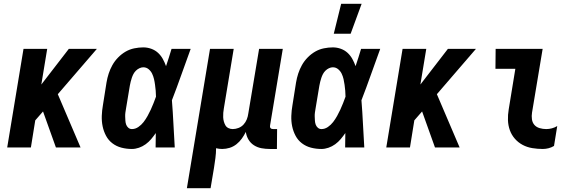

<svg xmlns="http://www.w3.org/2000/svg" viewBox="-20 -778 3040 1013"><path d="M275 0 207 -190 166 -143 143 0H18L104 -520H229L198 -332L343 -520H491L285 -281L405 0Z M676 8Q647 8 620.5 1Q594 -6 573 -22Q552 -38 539.5 -61.5Q527 -85 521.5 -111.5Q516 -138 517 -166.5Q518 -195 523 -223L542 -343Q546 -367 553.5 -390Q561 -413 573 -434.5Q585 -456 603 -474.5Q621 -493 642.5 -505.5Q664 -518 688.5 -523Q713 -528 736 -528Q758 -528 778.5 -520.5Q799 -513 814 -499Q829 -485 839 -467Q849 -449 856 -429Q864 -452 871 -474.5Q878 -497 885 -520H986Q961 -452 937 -384Q913 -316 887 -249Q892 -187 895 -124.5Q898 -62 902 0H801Q801 -19 801.5 -38Q802 -57 802 -76Q790 -59 777.5 -44Q765 -29 748.5 -17Q732 -5 713 1.5Q694 8 676 8ZM676 -97Q694 -97 710 -108Q726 -119 737.5 -134Q749 -149 758.5 -166Q768 -183 775.5 -199.5Q783 -216 790 -233.5Q797 -251 803 -268Q803 -284 801.5 -299.5Q800 -315 798 -330.5Q796 -346 792.5 -361Q789 -376 782.5 -389.5Q776 -403 764 -413Q752 -423 736 -423Q726 -423 715.5 -418Q705 -413 697 -405Q689 -397 684 -387.5Q679 -378 675.5 -367.5Q672 -357 669.5 -347Q667 -337 665 -326L645 -206Q643 -195 641.5 -184Q640 -173 640.5 -162.5Q641 -152 641.5 -141.5Q642 -131 645.5 -121Q649 -111 657 -104Q665 -97 676 -97Z M966 215 1088 -520H1213L1161 -206Q1159 -195 1158 -183Q1157 -171 1157.5 -159.5Q1158 -148 1161 -137Q1164 -126 1169.5 -116.5Q1175 -107 1185.5 -102Q1196 -97 1208 -97Q1223 -97 1238.5 -103Q1254 -109 1265 -121Q1276 -133 1282 -148Q1288 -163 1290 -179L1347 -520H1472L1405 -117Q1404 -113 1404.5 -109Q1405 -105 1407.5 -102Q1410 -99 1414 -98Q1418 -97 1422 -97H1442L1441 8H1404Q1381 8 1359.5 4Q1338 0 1320 -11.5Q1302 -23 1291 -41.5Q1280 -60 1277 -82Q1268 -64 1256 -47Q1244 -30 1227.5 -17Q1211 -4 1191.5 2Q1172 8 1152 8Q1144 8 1136 7Q1128 6 1120 4Q1120 30 1116.5 56Q1113 82 1109 108L1091 215Z M1676 8Q1647 8 1620.5 1Q1594 -6 1573 -22Q1552 -38 1539.5 -61.5Q1527 -85 1521.5 -111.5Q1516 -138 1517 -166.5Q1518 -195 1523 -223L1542 -343Q1546 -367 1553.5 -390Q1561 -413 1573 -434.5Q1585 -456 1603 -474.5Q1621 -493 1642.5 -505.5Q1664 -518 1688.5 -523Q1713 -528 1736 -528Q1758 -528 1778.5 -520.5Q1799 -513 1814 -499Q1829 -485 1839 -467Q1849 -449 1856 -429Q1864 -452 1871 -474.5Q1878 -497 1885 -520H1986Q1961 -452 1937 -384Q1913 -316 1887 -249Q1892 -187 1895 -124.5Q1898 -62 1902 0H1801Q1801 -19 1801.5 -38Q1802 -57 1802 -76Q1790 -59 1777.5 -44Q1765 -29 1748.5 -17Q1732 -5 1713 1.5Q1694 8 1676 8ZM1676 -97Q1694 -97 1710 -108Q1726 -119 1737.5 -134Q1749 -149 1758.5 -166Q1768 -183 1775.5 -199.5Q1783 -216 1790 -233.5Q1797 -251 1803 -268Q1803 -284 1801.5 -299.5Q1800 -315 1798 -330.5Q1796 -346 1792.5 -361Q1789 -376 1782.5 -389.5Q1776 -403 1764 -413Q1752 -423 1736 -423Q1726 -423 1715.5 -418Q1705 -413 1697 -405Q1689 -397 1684 -387.5Q1679 -378 1675.5 -367.5Q1672 -357 1669.5 -347Q1667 -337 1665 -326L1645 -206Q1643 -195 1641.5 -184Q1640 -173 1640.5 -162.5Q1641 -152 1641.5 -141.5Q1642 -131 1645.5 -121Q1649 -111 1657 -104Q1665 -97 1676 -97ZM1741 -600 1780 -758H1888L1830 -600Z M2275 0 2207 -190 2166 -143 2143 0H2018L2104 -520H2229L2198 -332L2343 -520H2491L2285 -281L2405 0Z M2844 8Q2816 8 2788.5 3.5Q2761 -1 2737.5 -13.5Q2714 -26 2696.5 -46Q2679 -66 2670 -91Q2661 -116 2660 -144Q2659 -172 2664 -201L2699 -415H2594L2595 -520H2843L2787 -184Q2784 -166 2786.5 -148.5Q2789 -131 2799.5 -119Q2810 -107 2827 -102Q2844 -97 2862 -97Q2877 -97 2892 -101Q2907 -105 2920 -113L2903 -8Q2890 0 2874.5 4Q2859 8 2844 8Z"/></svg>

Font: Iosevka Extrabold Oblique
Style: Regular
Weight: 800
Italic angle: -9°
Monospace: yes
Designer: Belleve Invis
Foundry: Belleve Invis
Version: Version 32.5.0; ttfautohint (v1.8.4)